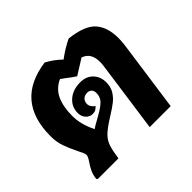

<svg xmlns="http://www.w3.org/2000/svg" viewBox="-139 -762 938 938"><g transform="rotate(-45 330.0 -293.0)"><path d="M608 -416Q608 -394 605 -370L553 0H408L460 -370Q462 -384 462 -397Q462 -460 413 -476L389 -461Q355 -439 333 -426Q310 -441 285 -461L264 -476Q218 -455 198.5 -412Q179 -369 179 -306Q179 -247 211 -183Q221 -191 249 -206L272 -219Q309 -240 325.5 -257.5Q342 -275 342 -302Q342 -318 333.5 -326.5Q325 -335 311 -335Q293 -335 282 -324.5Q271 -314 271 -296Q271 -286 277.5 -276Q284 -266 294 -260Q284 -250 277 -246Q270 -242 256 -242Q237 -242 222.5 -257.5Q208 -273 208 -297Q208 -340 240 -367.5Q272 -395 323 -395Q364 -395 388.5 -369.5Q413 -344 413 -305Q413 -274 400 -252Q387 -230 367.5 -214Q348 -198 311 -175L286 -159Q250 -135 233 -117Q216 -99 207.5 -74Q199 -49 192 0H55Q50 0 47 -2Q44 -4 45 -11Q48 -33 56.5 -51Q65 -69 78 -88Q94 -111 94 -122Q94 -129 88.5 -141.5Q83 -154 76 -167Q56 -208 45 -239.5Q34 -271 34 -311Q34 -554 268 -586Q306 -567 344 -531Q388 -564 434 -586Q533 -575 570.5 -533Q608 -491 608 -416Z"/></g></svg>

Font: Krub
Style: Bold Italic
Weight: 700
Italic angle: -8°
Designer: Ekaluck Peanpanawate
Foundry: Cadson Demak Co.,Ltd.
Version: Version 1.000; ttfautohint (v1.6)